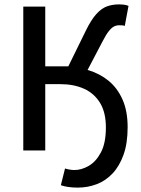

<svg xmlns="http://www.w3.org/2000/svg" viewBox="-20 -685 640 874"><path d="M334 169Q310 169 290 166Q270 163 257 158L276 82Q285 85 297 87Q309 89 319 89Q351 89 384 70Q417 51 439.5 8.5Q462 -34 462 -105Q462 -173 435.5 -216.5Q409 -260 362.5 -281Q316 -302 254 -302H186V0H86V-655H186V-383H291L371 -546Q395 -595 418.5 -621Q442 -647 467 -656Q492 -665 521 -665Q534 -665 545.5 -663.5Q557 -662 565 -658L548 -567Q543 -569 537 -569.5Q531 -570 523 -570Q510 -570 499 -564.5Q488 -559 475.5 -543.5Q463 -528 446 -495L369 -348L276 -381Q331 -381 382.5 -365.5Q434 -350 474 -317.5Q514 -285 537.5 -232.5Q561 -180 561 -106Q561 -33 542.5 19Q524 71 492.5 104.5Q461 138 420 153.5Q379 169 334 169Z"/></svg>

Font: Source Sans 3 Medium
Style: Regular
Weight: 500
Designer: Paul D. Hunt
Foundry: Adobe
Version: Version 3.052;hotconv 1.1.0;makeotfexe 2.6.0